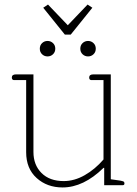

<svg xmlns="http://www.w3.org/2000/svg" viewBox="-20 -814 602 844"><path d="M170 -780 191 -794 278 -703 365 -794 386 -780 291 -662H265ZM155 -600Q155 -615 165 -624.5Q175 -634 189 -634Q203 -634 213 -624.5Q223 -615 223 -600Q223 -585 213 -575.5Q203 -566 189 -566Q175 -566 165 -575.5Q155 -585 155 -600ZM333 -600Q333 -615 343 -624.5Q353 -634 367 -634Q381 -634 391 -624.5Q401 -615 401 -600Q401 -585 391 -575.5Q381 -566 367 -566Q353 -566 343 -575.5Q333 -585 333 -600ZM95 -145V-462H41Q37 -462 34.5 -465Q32 -468 32 -473Q32 -487 50 -487H127V-146Q127 -89 162.5 -53.5Q198 -18 260 -18Q307 -18 352.5 -44Q398 -70 435 -113V-462H381Q377 -462 374.5 -465Q372 -468 372 -473Q372 -487 390 -487H467V-26L509 -20Q519 -18 523 -16Q527 -14 527 -8Q527 0 520 0H438V-76H435Q347 10 255 10Q187 10 141 -31.5Q95 -73 95 -145Z"/></svg>

Font: Maitree ExtraLight
Style: Regular
Weight: 250
Designer: CadsonDemak Team
Foundry: CadsonDemak
Version: Version 1.002